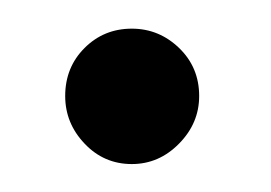

<svg xmlns="http://www.w3.org/2000/svg" viewBox="-20 -105 189 134"><path d="M72 9.5Q52.5 9.5 39 -4.8Q25.5 -19 25.5 -38Q25.5 -58 39 -71.5Q52.5 -85 72 -85Q91 -85 105 -71.5Q119 -58 119 -38Q119 -19 105 -4.8Q91 9.5 72 9.5Z"/></svg>

Font: Imbue Light
Style: Regular
Weight: 300
Designer: Tyler Finck
Foundry: Etcetera Type Company
Version: Version 1.102